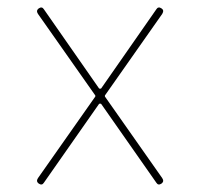

<svg xmlns="http://www.w3.org/2000/svg" viewBox="-20 -548 540 516"><path d="M82 -69.3 234.4 -286.1Q238.3 -290 234.4 -293.9L82 -510.7Q76.2 -519.5 84 -525.4Q92.8 -531.2 97.7 -523.4L246.1 -310.5Q247.1 -309.6 249 -309.6Q251 -309.6 252 -310.5L400.4 -523.4Q405.3 -531.2 414.1 -525.4Q421.9 -520.5 416 -510.7L263.7 -293.9Q259.8 -290 263.7 -286.1L416 -69.3Q421.9 -60.5 414.1 -54.7Q405.3 -48.8 400.4 -56.6L252 -268.6Q251 -269.5 249 -269.5Q247.1 -269.5 246.1 -268.6L97.7 -56.6Q92.8 -48.8 84 -54.7Q76.2 -60.5 82 -69.3Z"/></svg>

Font: Rounded-L Mgen+ 2m thin
Style: Regular
Weight: 100
Designer: [Source Han Sans]
Ryoko NISHIZUKA  (kana & ideographs); Paul D. Hunt (Latin, Greek & Cyrillic); Wenlong ZHANG  (bopomofo
Version: Version 1.059.20150602